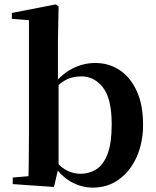

<svg xmlns="http://www.w3.org/2000/svg" viewBox="-20 -839 712 875"><path d="M38 0V-30L110 -36Q111 -65 111 -100.5Q111 -136 111.5 -171.5Q112 -207 112 -235V-747L34 -753V-780L234 -819L247 -810L244 -651V-465L247 -455V-79V-77L226 13ZM403 16Q352 16 305.5 -9.5Q259 -35 223 -89H212L231 -106Q260 -74 288 -60.5Q316 -47 348 -47Q385 -47 417.5 -66.5Q450 -86 469.5 -135.5Q489 -185 489 -273Q489 -389 449.5 -440Q410 -491 350 -491Q330 -491 308.5 -486Q287 -481 263.5 -464.5Q240 -448 209 -414L196 -443H216Q257 -499 308 -525.5Q359 -552 414 -552Q477 -552 526 -519Q575 -486 603.5 -423.5Q632 -361 632 -271Q632 -189 603 -124Q574 -59 522.5 -21.5Q471 16 403 16Z"/></svg>

Font: Noto Serif JP ExtraLight
Style: Bold
Weight: 700
Version: Version 2.003-H1;hotconv 1.1.1;makeotfexe 2.6.0